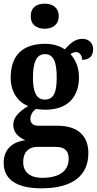

<svg xmlns="http://www.w3.org/2000/svg" viewBox="-20 -786 529 1043"><path d="M223 -630C264 -630 299 -651 299 -698C299 -746 264 -766 223 -766C179 -766 147 -746 147 -698C147 -651 179 -630 223 -630ZM205 237C378 237 460 165 460 46C460 -44 408 -103 291 -103H189C163 -103 145 -114 145 -140C145 -164 161 -185 175 -194C186 -192 213 -190 226 -190C352 -190 409 -263 409 -367C409 -424 388 -464 363 -492C371 -498 382 -503 394 -503C409 -503 426 -488 426 -461C471 -461 486 -488 486 -518C486 -549 466 -575 427 -575C386 -575 359 -547 332 -518C304 -536 270 -548 226 -548C97 -548 38 -480 38 -363C38 -286 78 -231 133 -210C86 -181 52 -151 52 -108C52 -62 86 -38 118 -24C47 -16 0 26 0 98C0 188 68 237 205 237ZM223 -245C175 -245 159 -291 159 -364C159 -441 175 -492 224 -492C274 -492 288 -443 288 -365C288 -290 275 -245 223 -245ZM208 180C144 180 106 149 106 95C106 29 148 12 182 12H284C330 12 353 32 353 76C353 140 307 180 208 180Z"/></svg>

Font: Noto Serif Tamil Condensed
Style: Bold Italic
Weight: 700
Width: 3
Italic angle: -12°
Designer: Indian Type Foundry, Tom Grace, and the Monotype Design Team
Foundry: Monotype Imaging Inc.
Version: Version 2.003